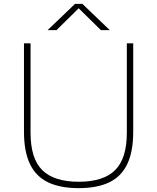

<svg xmlns="http://www.w3.org/2000/svg" viewBox="-20 -964 813 993"><path d="M387 9Q291.5 9 228.8 -21Q166 -51 135 -115.5Q104 -180 104 -283V-740H138V-278Q138 -144 198.8 -84Q259.5 -24 387 -24Q514.5 -24 575.2 -84Q636 -144 636 -278V-740H669V-283Q669 -180 638.2 -115.5Q607.5 -51 545 -21Q482.5 9 387 9ZM226 -808 368 -944H406L548 -808H502L378 -930H396L272 -808Z"/></svg>

Font: Encode Sans SC Expanded Thin
Style: Regular
Weight: 250
Width: 7
Designer: Multiple Designers
Foundry: Impallari Type
Version: Version 3.002